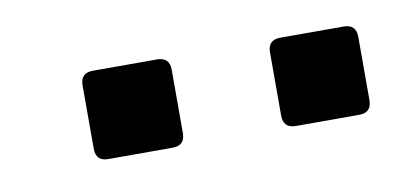

<svg xmlns="http://www.w3.org/2000/svg" viewBox="-29 -825 497 227"><g transform="rotate(-10 219.5 -712.0)"><path d="M298 -750Q298 -765 313 -765H389Q404 -765 404 -750V-674Q404 -659 389 -659H313Q298 -659 298 -674ZM73 -750Q73 -765 88 -765H165Q180 -765 180 -750V-674Q180 -659 165 -659H88Q73 -659 73 -674Z"/></g></svg>

Font: OpenDyslexic 3
Style: Regular
Weight: 400
Designer: Abelardo Gonzalez
Version: Version 1.000;PS 001.001;hotconv 1.0.56